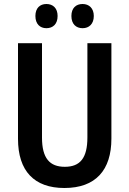

<svg xmlns="http://www.w3.org/2000/svg" viewBox="-20 -930 647 960"><path d="M157 -850C157 -810 180 -789 212 -789C245 -789 268 -810 268 -850C268 -889 245 -910 212 -910C180 -910 157 -890 157 -850ZM337 -850C337 -810 360 -789 393 -789C425 -789 449 -810 449 -850C449 -889 425 -910 393 -910C360 -910 337 -890 337 -850ZM537 -237V-714H417V-243C417 -140 381 -96 304 -96C229 -96 190 -138 190 -242V-714H70V-236C70 -75 151 10 302 10C458 10 537 -79 537 -237Z"/></svg>

Font: Noto Sans Thai Cond SemBd
Style: Regular
Weight: 600
Width: 3
Designer: Monotype Design Team
Foundry: Monotype Imaging Inc.
Version: Version 2.002